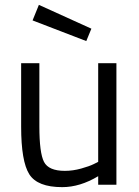

<svg xmlns="http://www.w3.org/2000/svg" viewBox="-20 -760 571 790"><path d="M384 -500H459V0H384V-35Q309 10 236 10Q134 10 100.5 -43Q67 -96 67 -239V-500H142V-240Q142 -131 161 -94Q180 -57 247 -57Q280 -57 314 -66.5Q348 -76 366 -85L384 -94ZM140 -740 356 -642 335 -591 114 -676Z"/></svg>

Font: Titillium-CLs Web
Style: CLs-Regular
Weight: 400
Version: Version 1.002;PS 57.000;hotconv 1.0.70;makeotf.lib2.5.55311